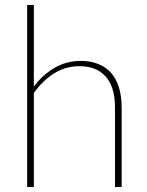

<svg xmlns="http://www.w3.org/2000/svg" viewBox="-20 -743 586 763"><path d="M114.5 -399Q149 -445.5 196.5 -473.2Q244 -501 300 -501Q341 -501 371.8 -488.2Q402.5 -475.5 422.8 -451.8Q443 -428 453.2 -393.5Q463.5 -359 463.5 -315.5V0H437V-315.5Q437 -354 428.5 -384.5Q420 -415 402.2 -436.2Q384.5 -457.5 358 -468.8Q331.5 -480 295.5 -480Q241.5 -480 195.8 -451.8Q150 -423.5 114.5 -373.5V0H88V-723H114.5Z"/></svg>

Font: Lato ExtraLight
Style: Regular
Weight: 275
Designer: Lukasz Dziedzic with Adam Twardoch and Botio Nikoltchev
Foundry: tyPoland Lukasz Dziedzic
Version: Version 2.015; 2015-08-06; http://www.latofonts.com/